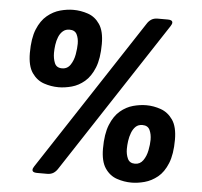

<svg xmlns="http://www.w3.org/2000/svg" viewBox="-51 -762 868 823"><g transform="rotate(5 382.5 -350.0)"><path d="M639 -702Q659 -702 659 -690Q659 -684 653 -675L227 -25Q219 -12 208 -5Q197 2 181 2H137Q117 2 117 -10Q117 -16 123 -25L549 -675Q557 -688 568 -695Q579 -702 595 -702ZM232 -708Q264 -708 295 -697.5Q326 -687 346 -657.5Q366 -628 366 -573Q366 -510 350 -470.5Q334 -431 308.5 -409.5Q283 -388 253.5 -380Q224 -372 197 -372Q165 -372 134 -382.5Q103 -393 82.5 -422.5Q62 -452 62 -508Q62 -571 78 -610Q94 -649 120 -670.5Q146 -692 175.5 -700Q205 -708 232 -708ZM223 -622Q206 -622 194.5 -612Q183 -602 176.5 -586Q170 -570 167.5 -551.5Q165 -533 165 -517Q165 -493 173 -473.5Q181 -454 205 -454Q228 -454 241 -473.5Q254 -493 258.5 -519Q263 -545 263 -565Q263 -588 254.5 -605Q246 -622 223 -622ZM579 -328Q611 -328 642 -317Q673 -306 693.5 -276.5Q714 -247 714 -191Q714 -129 698 -89.5Q682 -50 656 -29Q630 -8 600.5 0Q571 8 544 8Q512 8 481 -2.5Q450 -13 430 -42.5Q410 -72 410 -127Q410 -190 426 -229.5Q442 -269 467.5 -290.5Q493 -312 522.5 -320Q552 -328 579 -328ZM570 -242Q552 -242 541 -231.5Q530 -221 523.5 -204Q517 -187 514.5 -168.5Q512 -150 512 -134Q512 -111 520.5 -92.5Q529 -74 552 -74Q574 -74 587 -92.5Q600 -111 605 -136.5Q610 -162 610 -182Q610 -206 601.5 -224Q593 -242 570 -242Z"/></g></svg>

Font: Asap VF Beta
Style: Italic
Weight: 400
Italic angle: -6°
Designer: Pablo Cosgaya
Foundry: Pablo Cosgaya
Version: Version 1.007